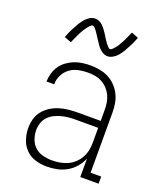

<svg xmlns="http://www.w3.org/2000/svg" viewBox="-140 -838 780 935"><g transform="rotate(20 250.0 -371.0)"><path d="M214 8Q185 8 156 -0.5Q127 -9 106 -30Q85 -51 75.5 -80Q66 -109 66 -138Q66 -162 72.5 -185.5Q79 -209 94 -227.5Q109 -246 129.5 -259Q150 -272 173 -279Q196 -286 220 -288.5Q244 -291 268 -291H386V-348Q386 -367 383 -385.5Q380 -404 372 -421Q364 -438 351 -452Q338 -466 321.5 -475Q305 -484 286 -487.5Q267 -491 248 -491Q224 -491 199.5 -486Q175 -481 155 -466.5Q135 -452 123.5 -429Q112 -406 112 -381H72Q73 -403 79 -424Q85 -445 97 -462.5Q109 -480 126.5 -493Q144 -506 164 -514Q184 -522 205.5 -525Q227 -528 248 -528Q272 -528 296 -523.5Q320 -519 341 -508.5Q362 -498 379 -480.5Q396 -463 407 -441.5Q418 -420 422 -396Q426 -372 426 -348V-37H481V0H386V-96Q376 -71 358.5 -50.5Q341 -30 317.5 -16.5Q294 -3 267.5 2.5Q241 8 214 8ZM227 -29Q248 -29 268.5 -32.5Q289 -36 308 -44.5Q327 -53 342.5 -67.5Q358 -82 368 -100Q378 -118 382 -138.5Q386 -159 386 -180V-255H268Q249 -255 230.5 -253Q212 -251 194 -246Q176 -241 159.5 -232.5Q143 -224 130.5 -210.5Q118 -197 112 -179Q106 -161 106 -142Q106 -119 114 -96Q122 -73 139.5 -57Q157 -41 180.5 -35Q204 -29 227 -29ZM309 -598Q302 -598 295 -600Q288 -602 282 -606Q276 -610 270.5 -614.5Q265 -619 260.5 -624.5Q256 -630 252 -636Q248 -642 244 -648Q240 -654 236 -660Q232 -666 228 -672.5Q224 -679 219.5 -685.5Q215 -692 211.5 -697Q208 -702 202 -708Q196 -714 191 -714Q187 -714 184 -711.5Q181 -709 178 -706.5Q175 -704 171.5 -699Q168 -694 166 -692Q164 -690 162.5 -687.5Q161 -685 159 -682.5Q157 -680 155.5 -677Q154 -674 152 -671Q150 -668 148 -664.5Q146 -661 144 -657Q142 -653 140 -649Q138 -645 136 -640.5Q134 -636 132 -631.5Q130 -627 127.5 -622Q125 -617 123 -612Q121 -607 118 -601L82 -615Q86 -625 89.5 -633.5Q93 -642 96.5 -649.5Q100 -657 104 -664.5Q108 -672 111.5 -678Q115 -684 118 -690Q121 -696 124.5 -701Q128 -706 131.5 -711Q135 -716 140 -722Q145 -728 150.5 -732.5Q156 -737 162.5 -741.5Q169 -746 176 -748Q183 -750 191 -750Q198 -750 205 -748Q212 -746 218 -742.5Q224 -739 229.5 -734Q235 -729 239.5 -723.5Q244 -718 248 -712.5Q252 -707 256 -701Q260 -695 264 -688.5Q268 -682 272 -675.5Q276 -669 280.5 -663Q285 -657 288.5 -652Q292 -647 298 -641Q304 -635 309 -635Q313 -635 316 -637.5Q319 -640 322 -642.5Q325 -645 328.5 -649.5Q332 -654 334 -656Q336 -658 337.5 -660.5Q339 -663 341 -665.5Q343 -668 344.5 -671Q346 -674 348 -677.5Q350 -681 352 -684.5Q354 -688 356 -691.5Q358 -695 360 -699Q362 -703 364 -707.5Q366 -712 368 -716.5Q370 -721 372.5 -726Q375 -731 377 -736.5Q379 -742 382 -747L418 -733Q414 -724 410.5 -715Q407 -706 403.5 -698.5Q400 -691 396 -684Q392 -677 388.5 -670.5Q385 -664 382 -658Q379 -652 375.5 -647Q372 -642 368.5 -637Q365 -632 360 -626Q355 -620 349.5 -615.5Q344 -611 337.5 -607Q331 -603 324 -600.5Q317 -598 309 -598Z"/></g></svg>

Font: Iosevka Curly Slab Extralight
Style: Regular
Weight: 200
Monospace: yes
Designer: Belleve Invis
Foundry: Belleve Invis
Version: Version 22.1.2; ttfautohint (v1.8.4)